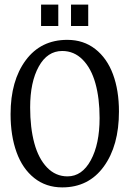

<svg xmlns="http://www.w3.org/2000/svg" viewBox="-20 -793 569 833"><path d="M250 20Q179.7 20 128.7 -20.5Q77.6 -61 51.8 -132.6Q25.9 -204.1 25.9 -297.9Q25.9 -442.9 91.6 -531.5Q157.2 -620.1 272 -620.1Q342.3 -620.1 393.3 -580.3Q444.3 -540.5 470.2 -470.7Q496.1 -400.9 496.1 -309.1Q496.1 -161.1 430.4 -70.6Q364.7 20 250 20ZM110.8 -327.1Q110.8 -238.8 128.9 -171.9Q147 -105 184.1 -66.4Q221.2 -27.8 272.9 -27.8Q335.9 -27.8 374 -97.9Q412.1 -168 412.1 -280.8Q412.1 -366.7 393.8 -431.9Q375.5 -497.1 338.4 -534.4Q301.3 -571.8 250 -571.8Q185.5 -571.8 148.2 -504.4Q110.8 -437 110.8 -327.1ZM158.2 -680.2V-772.9H232.9V-680.2ZM288.1 -680.2V-772.9H362.8V-680.2Z"/></svg>

Font: Halibut Cnd
Style: Regular
Weight: 400
Width: 3
Designer: Matteo Maggi
Foundry: Collletttivo
Version: Version 3.080 | FøM Fix